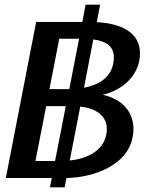

<svg xmlns="http://www.w3.org/2000/svg" viewBox="-20 -763 673 823"><path d="M5 0H202L194 40H257L265 0C383 -2 525 -55 548 -173C551 -186 552 -198 552 -210C552 -283 505 -338 420 -357C501 -375 563 -431 577 -502C579 -514 580 -525 580 -535C580 -625 497 -663 395 -668L409 -743H347L333 -669H135ZM132 -73 178 -308H262L216 -73ZM192 -381 234 -597H319L277 -381ZM279 -75 324 -306C389 -299 438 -269 438 -209C438 -201 437 -193 435 -184C421 -114 349 -82 279 -75ZM340 -387 380 -594C431 -587 468 -568 468 -516C468 -508 467 -499 465 -489C453 -428 400 -398 340 -387Z"/></svg>

Font: KpSans
Style: BoldItalic
Weight: 700
Italic angle: -11°
Version: Version 0.66